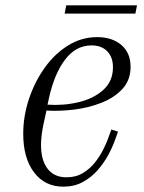

<svg xmlns="http://www.w3.org/2000/svg" viewBox="-20 -689 540 719"><path d="M217 10Q148 10 107.5 -43.5Q67 -97 67 -188Q67 -253 88 -317Q109 -381 146.5 -434Q184 -487 234.5 -518.5Q285 -550 344 -550Q400 -550 434.5 -520.5Q469 -491 469 -439Q469 -389 438.5 -356Q408 -323 359.5 -304Q311 -285 256.5 -278.5Q202 -272 154 -275L142 -220Q123 -126 147 -75.5Q171 -25 229 -25Q264 -25 290.5 -41Q317 -57 335.5 -80.5Q354 -104 365.5 -127Q377 -150 382 -163L397 -204L422 -196L410 -163Q401 -137 384.5 -107Q368 -77 344.5 -50.5Q321 -24 289.5 -7Q258 10 217 10ZM163 -320 158 -297Q219 -293 275 -306.5Q331 -320 367 -352.5Q403 -385 403 -437Q403 -475 381.5 -497Q360 -519 323 -519Q264 -519 223.5 -465.5Q183 -412 163 -320ZM222 -638 228 -669H493L487 -638Z"/></svg>

Font: Xanh Mono
Style: Italic
Weight: 400
Italic angle: -12°
Monospace: yes
Designer: Lam Bao, Duy Dao
Foundry: Yellow Type Foundry
Version: Version 3.101; ttfautohint (v1.8.3)